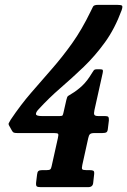

<svg xmlns="http://www.w3.org/2000/svg" viewBox="-20 -770 524 790"><path d="M367.5 -54 363.5 -18Q362 0 343 0H147.5Q135.5 0 131.5 -3Q127.5 -6 128.5 -18.5L132.5 -51.5Q133.5 -62.5 138 -66.2Q142.5 -70 153.5 -70H172Q182.5 -70 186.5 -73Q190.5 -76 192.5 -86.5L218 -201Q221.5 -215.5 219.2 -219Q217 -222.5 203 -222.5H52.5Q39.5 -222.5 35.8 -224.8Q32 -227 28.5 -233.5L18.5 -251.5Q14 -258.5 16 -263.2Q18 -268 24 -277.5Q65 -338.5 108 -388.2Q151 -438 193.8 -486.8Q236.5 -535.5 276.8 -592Q317 -648.5 353 -723Q359 -735.5 362.8 -742.8Q366.5 -750 383.5 -750H462Q479 -750 482.2 -746.5Q485.5 -743 480.5 -728Q452.5 -652 411.8 -595.8Q371 -539.5 323.8 -494.2Q276.5 -449 228.5 -407.5Q180.5 -366 138.5 -320Q127.5 -308.5 128 -300.5Q128.5 -292.5 152 -292.5H226Q235.5 -292.5 237.5 -295.5Q239.5 -298.5 241.5 -308L253 -358.5Q256 -372.5 260.2 -375.2Q264.5 -378 273.5 -383.5Q296.5 -397 317.5 -416.5Q338.5 -436 358.5 -469.5Q362.5 -476 365.8 -480.5Q369 -485 379 -485H391Q401 -485 402.8 -482Q404.5 -479 402.5 -469.5L368.5 -316.5Q365.5 -303 368.2 -297.8Q371 -292.5 384.5 -292.5H412Q422.5 -292.5 425.5 -289Q428.5 -285.5 428 -274.5L424 -241.5Q423 -229 418 -225.8Q413 -222.5 400.5 -222.5H368Q355.5 -222.5 350.5 -218.2Q345.5 -214 343 -201.5L318.5 -90.5Q315.5 -77 318.5 -73.5Q321.5 -70 335 -70H348.5Q359.5 -70 364 -67.5Q368.5 -65 367.5 -54Z"/></svg>

Font: Besley* Condensed Semi
Style: Italic
Weight: 600
Width: 3
Italic angle: -13°
Designer: Owen Earl
Foundry: indestructible type*
Version: Version 3.000; ttfautohint (v1.8.3)